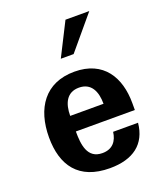

<svg xmlns="http://www.w3.org/2000/svg" viewBox="-145 -876 840 985"><g transform="rotate(-20 275.0 -383.0)"><path d="M44 -241C44 -89 114 14 285 14C412 14 488 -43 499 -156H363C357 -108 331 -72 275 -72C192 -72 184 -152 184 -223H506V-261C506 -401 440 -514 281 -514C121 -514 44 -400 44 -241ZM184 -308C184 -375 208 -429 275 -429C342 -429 366 -375 366 -308ZM460 -780H330L239 -600H309Z"/></g></svg>

Font: Perun
Style: Bold
Weight: 700
Foundry: Copyright (c) Stefan Peev, Context Ltd, 2016
Version: Version 1.089